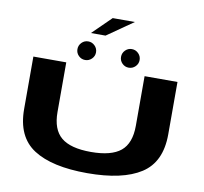

<svg xmlns="http://www.w3.org/2000/svg" viewBox="-103 -1120 1316 1236"><g transform="rotate(10 555.5 -502.0)"><path d="M545.5 4Q314.5 4 194.5 -73.5Q74.5 -151 74.5 -332.5V-675H289.5V-350.5Q289.5 -236.5 350.8 -185.5Q412 -134.5 545.2 -134.5Q678.5 -134.5 740 -185.2Q801.5 -236 801.5 -350.5V-675H1016.5V-332.5Q1016.5 -151 896.2 -73.5Q776 4 545.5 4ZM406 -711Q381 -711 363.2 -728.8Q345.5 -746.5 345.5 -771.5Q345.5 -796.5 363.2 -814.5Q381 -832.5 406 -832.5Q431 -832.5 449 -814.5Q467 -796.5 467 -771.5Q467 -746.5 449 -728.8Q431 -711 406 -711ZM691 -711Q666 -711 648.2 -728.8Q630.5 -746.5 630.5 -771.5Q630.5 -796.5 648.2 -814.5Q666 -832.5 691 -832.5Q716 -832.5 734 -814.5Q752 -796.5 752 -771.5Q752 -746.5 734 -728.8Q716 -711 691 -711ZM413 -888.5 534.5 -1007.5H679.5L508.5 -888.5Z"/></g></svg>

Font: Anybody UltraExpanded Regular
Style: Bold
Weight: 700
Width: 9
Designer: Tyler Finck
Foundry: Etcetera Type Company
Version: Version 1.010; ttfautohint (v1.8.3) -l 8 -r 50 -G 200 -x 14 